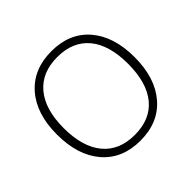

<svg xmlns="http://www.w3.org/2000/svg" viewBox="-176 -916 1117 1117"><g transform="rotate(-45 382.0 -357.5)"><path d="M701.2 -357.9Q701.2 -188 616.2 -89.1Q531.2 9.8 381.8 9.8Q232.9 9.8 147.9 -89.1Q63 -188 63 -358.9Q63 -529.3 148.7 -627.2Q234.4 -725.1 382.8 -725.1Q532.2 -725.1 616.7 -626.7Q701.2 -528.3 701.2 -357.9ZM117.2 -357.9Q117.2 -204.6 185.5 -120.8Q253.9 -37.1 381.8 -37.1Q510.7 -37.1 578.9 -120.1Q647 -203.1 647 -357.9Q647 -512.2 578.9 -594.5Q510.7 -676.8 382.8 -676.8Q255.4 -676.8 186.3 -593.8Q117.2 -510.7 117.2 -357.9Z"/></g></svg>

Font: Zoram GWebM Light
Style: Regular
Weight: 300
Foundry: Ascender Corporation
Version: Version 1.000